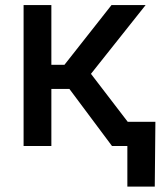

<svg xmlns="http://www.w3.org/2000/svg" viewBox="-20 -562 618 739"><path d="M70.8 0V-542.5H177.7V-312.5H228L409.2 -542.5H540.5L330.1 -277.8L543 0H411.1L247.1 -219.7H177.7V0ZM470.2 156.2V0H431.6V-93.3H578.1L575.7 156.2Z"/></svg>

Font: Inter 16pt Medium
Style: Regular
Weight: 500
Version: Version 4.001;git-66647c0bb